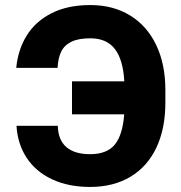

<svg xmlns="http://www.w3.org/2000/svg" viewBox="-20 -737 725 767"><path d="M339.8 -121.1Q407.7 -121.1 439 -159.9Q470.2 -198.7 476.1 -280.3H267.6V-412.1H476.6Q471.7 -499 438.7 -541.5Q405.8 -584 340.8 -584Q293 -584 264.9 -570.1Q236.8 -556.2 224.4 -530.5Q211.9 -504.9 210 -465.8H44.9Q51.8 -538.6 86.7 -595Q121.6 -651.4 185.8 -684.1Q250 -716.8 340.8 -716.8Q431.6 -716.8 499.3 -675.5Q566.9 -634.3 603.8 -557.6Q640.6 -481 640.6 -377.9V-327.1Q640.6 -223.1 604.7 -147.2Q568.8 -71.3 501 -30.8Q433.1 9.8 339.8 9.8Q253.4 9.8 188.5 -20.5Q123.5 -50.8 86.9 -106Q50.3 -161.1 45.9 -234.4H210.9Q212.4 -177.7 245.1 -149.4Q277.8 -121.1 339.8 -121.1Z"/></svg>

Font: Pretendard GOV ExtraBold
Style: Regular
Weight: 800
Designer: Base glyphs from Inter by Rasmus Andersson; Hangeul glyphs from Noto Sans CJK(Source Han Sans) by Jang Soo-young and Kan
Foundry: Kil Hyung-jin
Version: Version 1.309